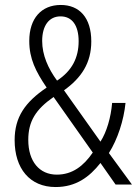

<svg xmlns="http://www.w3.org/2000/svg" viewBox="-20 -837 557 774"><path d="M225 -817C147 -817 98 -763 98 -672C98 -600 124 -549 168 -484C81 -425 39 -365 39 -272C39 -158 100 -83 204 -83C286 -83 340 -123 385 -180L446 -93H512L419 -220C454 -275 479 -352 486 -422H432C427 -363 410 -305 385 -266L238 -473C308 -523 348 -583 348 -670C348 -766 300 -817 225 -817ZM224 -771C271 -771 297 -734 297 -671C297 -605 271 -552 210 -512C174 -561 150 -615 150 -672C150 -734 178 -771 224 -771ZM196 -446 354 -222C317 -168 272 -133 209 -133C139 -133 94 -186 94 -273C94 -348 124 -396 196 -446Z"/></svg>

Font: Noto Sans Kannada UI Condensed Light
Style: Regular
Weight: 300
Width: 3
Designer: Jelle Bosma - Monotype Design Team
Foundry: Monotype Imaging Inc.
Version: Version 2.005